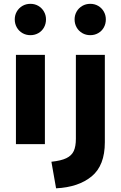

<svg xmlns="http://www.w3.org/2000/svg" viewBox="-20 -768 644 1023"><path d="M58.6 -664.6Q58.6 -687.5 69.6 -706.5Q80.6 -725.6 99.6 -736.6Q118.7 -747.6 142.1 -747.6Q165.5 -747.6 184.3 -736.6Q203.1 -725.6 214.1 -706.5Q225.1 -687.5 225.1 -664.6Q225.1 -641.1 214.4 -621.8Q203.6 -602.5 184.6 -591.6Q165.5 -580.6 142.1 -580.6Q118.7 -580.6 99.6 -591.6Q80.6 -602.5 69.6 -621.8Q58.6 -641.1 58.6 -664.6ZM64.9 -475.6H219.2V0H64.9ZM377.4 -664.6Q377.4 -687.5 388.4 -706.5Q399.4 -725.6 418.5 -736.6Q437.5 -747.6 460.9 -747.6Q484.4 -747.6 503.2 -736.6Q522 -725.6 533 -706.5Q543.9 -687.5 543.9 -664.6Q543.9 -641.1 533.2 -621.8Q522.5 -602.5 503.4 -591.6Q484.4 -580.6 460.9 -580.6Q437.5 -580.6 418.5 -591.6Q399.4 -602.5 388.4 -621.8Q377.4 -641.1 377.4 -664.6ZM253.9 93.8Q305.7 88.4 333.7 74.7Q361.8 61 373 36.6Q384.3 12.2 384.3 -28.3V-475.6H538.6V-9.8Q538.6 113.8 468.5 171.6Q398.4 229.5 278.8 235.4Z"/></svg>

Font: Selawik
Style: Bold
Weight: 700
Designer: Aaron Bell
Foundry: Microsoft Corporation
Version: Version 1.01